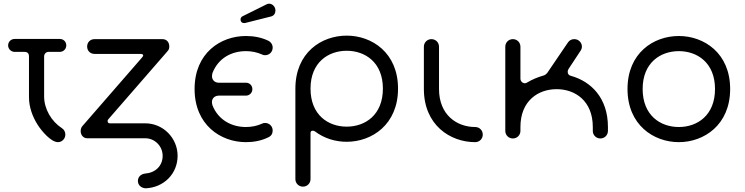

<svg xmlns="http://www.w3.org/2000/svg" viewBox="-20 -750 4035 1040"><path d="M24 -504C24 -485 40 -469 59 -469H112C129 -469 137 -461 137 -444V-223C137 -170 156 -118 184 -74C207 -38 257 20 294 20C317 20 334 0 334 -21C334 -34 328 -48 315 -56C258 -93 219 -160 219 -228V-444C219 -459 230 -469 243 -469H304C324 -469 339 -485 339 -504C339 -524 324 -539 304 -539H59C40 -539 24 -524 24 -504Z M886 -471C894 -480 897 -486 897 -498C897 -521 883 -538 860 -538H492C469 -538 452 -521 452 -498C452 -475 469 -458 492 -458H738C757 -458 761 -451 748 -437L428 -69C421 -62 417 -52 417 -40C417 -20 430 -1 453 -1H767C819 -1 861 42 861 94C861 150 820 186 767 190C740 193 727 211 727 230C727 249 740 267 767 270C866 267 942 192 942 94C942 -2 864 -82 767 -82H575C567 -82 563 -86 563 -95C563 -98 564 -101 566 -103Z M1399 -80C1372 -68 1343 -62 1312 -62C1236 -62 1163 -99 1131 -179C1119 -216 1144 -232 1165 -232H1312C1332 -232 1347 -248 1347 -267C1347 -287 1332 -302 1312 -302H1164C1144 -302 1120 -318 1131 -355C1163 -436 1235 -473 1312 -473C1343 -473 1372 -467 1399 -455C1404 -452 1409 -451 1416 -451C1439 -451 1457 -469 1457 -492C1457 -509 1447 -523 1432 -530C1396 -547 1356 -555 1312 -555C1175 -555 1034 -463 1034 -268C1034 -73 1176 20 1312 20C1353 20 1394 13 1433 -6C1449 -13 1457 -26 1457 -43C1457 -66 1439 -84 1416 -84C1409 -84 1404 -83 1399 -80ZM1296 -663C1287 -659 1283 -653 1283 -644C1283 -631 1293 -622 1310 -626L1449 -661C1464 -665 1472 -678 1472 -693C1472 -714 1455 -730 1438 -730C1433 -730 1429 -729 1425 -727Z M1858 -475C1958 -475 2054 -412 2054 -270C2054 -127 1958 -64 1858 -64C1758 -64 1662 -127 1662 -270C1662 -412 1758 -475 1858 -475ZM1580 220C1580 243 1598 261 1621 261C1644 261 1662 243 1662 220V-29C1662 -38 1666 -42 1674 -42C1677 -42 1681 -41 1685 -39C1736 0 1797 18 1858 18C1994 18 2136 -75 2136 -270C2136 -465 1994 -557 1858 -557C1721 -557 1580 -465 1580 -270Z M2276 -268C2276 -73 2418 20 2554 20C2577 20 2595 2 2595 -21C2595 -44 2577 -62 2554 -62C2456 -62 2358 -126 2358 -268V-497C2358 -520 2340 -538 2317 -538C2294 -538 2276 -520 2276 -497Z M3073 -339C3061 -342 3055 -349 3055 -362C3055 -367 3057 -372 3060 -377L3124 -474C3129 -481 3132 -489 3132 -498C3132 -518 3115 -538 3091 -538C3076 -538 3065 -532 3057 -521L2945 -356C2938 -347 2930 -342 2921 -340C2890 -331 2862 -319 2837 -304C2832 -301 2827 -299 2824 -299C2809 -299 2799 -311 2799 -324V-497C2799 -520 2781 -538 2758 -538C2735 -538 2717 -520 2717 -497V-41C2717 -18 2735 0 2758 0C2781 0 2799 -18 2799 -41V-62C2799 -204 2895 -267 2995 -267C3095 -267 3191 -204 3191 -62V-41C3191 -18 3209 0 3232 0C3255 0 3273 -18 3273 -41V-62C3273 -220 3181 -309 3073 -339Z M3379 -268C3379 -73 3521 20 3657 20C3793 20 3935 -73 3935 -268C3935 -463 3793 -555 3657 -555C3520 -555 3379 -463 3379 -268ZM3657 -473C3757 -473 3853 -410 3853 -268C3853 -125 3757 -62 3657 -62C3557 -62 3461 -125 3461 -268C3461 -410 3557 -473 3657 -473Z"/></svg>

Font: Fabada
Style: Regular
Weight: 400
Designer: deFharo
Foundry: deFharo.com
Version: Version 4.000 2011 initial release